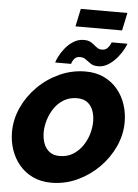

<svg xmlns="http://www.w3.org/2000/svg" viewBox="-69 -1158 875 1215"><g transform="rotate(5 369.0 -550.0)"><path d="M303 6Q237 6 185.5 -18.5Q134 -43 99 -85Q64 -127 46 -180.5Q28 -234 28 -292Q28 -373 62.5 -448.5Q97 -524 157.5 -584Q218 -644 296 -679Q374 -714 460 -714Q526 -714 577 -689.5Q628 -665 663 -623Q698 -581 715.5 -527.5Q733 -474 733 -416Q733 -336 698.5 -260.5Q664 -185 604 -125Q544 -65 466.5 -29.5Q389 6 303 6ZM341 -167Q389 -167 425 -189Q461 -211 485.5 -246.5Q510 -282 522 -323Q534 -364 534 -403Q534 -440 522.5 -471.5Q511 -503 486 -522Q461 -541 420 -541Q373 -541 337 -519.5Q301 -498 277 -463Q253 -428 240.5 -387Q228 -346 228 -307Q228 -270 239.5 -238Q251 -206 276 -186.5Q301 -167 341 -167ZM534 -754Q505 -754 487 -766Q469 -778 453.5 -790Q438 -802 416 -802Q395 -802 383.5 -790.5Q372 -779 367.5 -767Q363 -755 363 -754H262Q265 -767 278 -793Q291 -819 313 -846.5Q335 -874 365 -893Q395 -912 431 -912Q455 -912 470.5 -904.5Q486 -897 497.5 -886.5Q509 -876 521 -868.5Q533 -861 549 -861Q570 -861 582.5 -873Q595 -885 601 -898Q607 -911 607 -912H707Q705 -903 692 -878Q679 -853 656 -824.5Q633 -796 602 -775Q571 -754 534 -754ZM370 -993 394 -1106H690L666 -993Z"/></g></svg>

Font: Raleway Black
Style: Italic
Weight: 900
Italic angle: -12°
Designer: Matt McInerney, Pablo Impallari, Rodrigo Fuenzalida
Foundry: Matt McInerney, Pablo Impallari, Rodrigo Fuenzalida
Version: Version 4.101;RELEASE